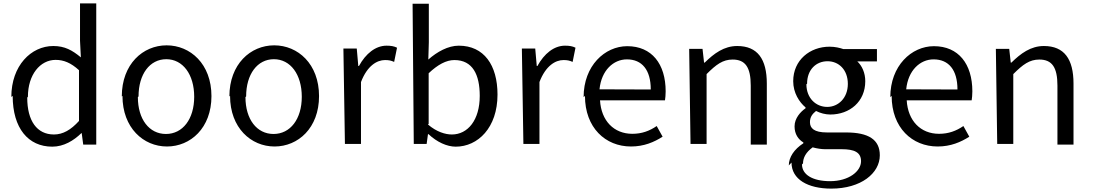

<svg xmlns="http://www.w3.org/2000/svg" viewBox="-20 -826 6460 1135"><path d="M55 -259C55 -68 147 41 289 41C357 41 416 5 461 -39H463L472 29H549V-806H453V-586L458 -487C407 -529 363 -554 295 -554C164 -554 47 -438 47 -253ZM145 -254C145 -384 217 -472 309 -472C356 -472 399 -455 447 -411V-111C399 -58 352 -31 299 -31C198 -31 141 -112 141 -249Z M704 -259C704 -70 828 40 967 40C1106 40 1230 -69 1230 -258C1230 -448 1105 -558 965 -558C825 -558 700 -447 700 -256ZM799 -256C799 -387 865 -476 963 -476C1061 -476 1128 -386 1128 -254C1128 -122 1060 -34 961 -34C862 -34 795 -121 795 -252Z M1340 -259C1340 -70 1464 40 1603 40C1742 40 1866 -69 1866 -258C1866 -448 1741 -558 1601 -558C1461 -558 1336 -447 1336 -256ZM1435 -256C1435 -387 1501 -476 1599 -476C1697 -476 1764 -386 1764 -254C1764 -122 1696 -34 1597 -34C1498 -34 1431 -121 1431 -252Z M2019 25H2114V-341C2151 -438 2209 -471 2256 -471C2279 -471 2292 -468 2310 -460L2327 -544C2309 -553 2291 -556 2265 -556C2200 -556 2142 -509 2102 -436H2098L2089 -539H2010Z M2426 25H2502L2510 -33H2513C2563 14 2622 41 2674 41C2805 41 2921 -71 2921 -267C2921 -441 2841 -556 2692 -556C2629 -556 2564 -520 2512 -474L2515 -576V-804H2419ZM2514 -94V-393C2568 -444 2618 -471 2666 -471C2774 -471 2816 -385 2816 -259C2816 -117 2746 -31 2651 -31C2613 -31 2561 -46 2510 -90Z M3074 25H3169V-341C3206 -438 3264 -471 3311 -471C3334 -471 3347 -468 3365 -460L3382 -544C3364 -553 3346 -556 3320 -556C3255 -556 3197 -509 3157 -436H3153L3144 -539H3065Z M3438 -259C3438 -71 3559 40 3710 40C3787 40 3847 14 3897 -18L3862 -81C3820 -52 3774 -35 3718 -35C3609 -35 3534 -112 3527 -233H3911C3913 -246 3915 -265 3915 -286C3915 -448 3833 -553 3688 -553C3555 -553 3430 -437 3430 -252ZM3524 -298C3535 -410 3606 -475 3686 -475C3775 -475 3827 -413 3827 -297Z M4062 25H4157V-388C4214 -445 4253 -474 4311 -474C4386 -474 4418 -428 4418 -320V29H4513V-332C4513 -477 4458 -554 4338 -554C4260 -554 4201 -510 4146 -456H4142L4133 -537H4054Z M4659 135C4659 234 4755 289 4894 289C5070 289 5181 198 5181 92C5181 -1 5114 -43 4981 -43H4869C4792 -43 4768 -68 4768 -104C4768 -135 4783 -153 4804 -170C4829 -157 4860 -149 4888 -149C5003 -149 5095 -225 5095 -346C5095 -395 5076 -437 5048 -463H5164V-536H4965C4945 -543 4916 -550 4884 -550C4768 -550 4669 -471 4669 -346C4669 -277 4705 -222 4742 -191V-186C4712 -165 4677 -127 4677 -79C4677 -33 4699 -2 4729 16V21C4675 56 4643 103 4643 152ZM4727 140C4727 107 4744 74 4784 45C4809 52 4836 56 4857 56H4955C5030 56 5070 74 5070 127C5070 187 4997 245 4887 245C4783 245 4721 206 4721 146ZM4751 -331C4751 -415 4805 -464 4872 -464C4939 -464 4992 -413 4992 -330C4992 -247 4936 -194 4870 -194C4803 -194 4747 -246 4747 -328Z M5251 -259C5251 -71 5372 40 5523 40C5600 40 5660 14 5710 -18L5675 -81C5633 -52 5587 -35 5531 -35C5422 -35 5347 -112 5340 -233H5724C5726 -246 5728 -265 5728 -286C5728 -448 5646 -553 5501 -553C5368 -553 5243 -437 5243 -252ZM5337 -298C5348 -410 5419 -475 5499 -475C5588 -475 5640 -413 5640 -297Z M5875 25H5970V-388C6027 -445 6066 -474 6124 -474C6199 -474 6231 -428 6231 -320V29H6326V-332C6326 -477 6271 -554 6151 -554C6073 -554 6014 -510 5959 -456H5955L5946 -537H5867Z"/></svg>

Font: GenEiGothic-pro-Regular
Style: Regular
Weight: 400
Designer: Ryoko NISHIZUKA (kana & ideographs); Paul D. Hunt (Latin, Greek & Cyrillic); Wenlong ZHANG (bopomofo); Sandoll Communica
Foundry: Adobe Systems Incorporated; o_tamon
Version: Version 1.000.140830